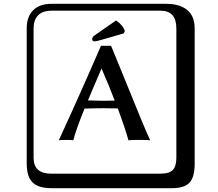

<svg xmlns="http://www.w3.org/2000/svg" viewBox="-20 -774 1140 1006"><path d="M249 -718Q204 -718 180 -694Q156 -670 156 -625V53Q156 136 249 136H821Q866 136 885 117Q904 98 904 53V-625Q904 -718 821 -718ZM1000 84Q1000 153 973.5 182.5Q947 212 881 212H249Q181 212 150.5 181.5Q120 151 120 84V-625Q120 -687 154 -720.5Q188 -754 249 -754H851Q921 -754 960.5 -722Q1000 -690 1000 -625ZM588 -667Q625 -642 634 -611L628 -599L507 -564Q482 -557 476 -557Q463 -557 463 -569Q463 -580 475 -588ZM512 -415Q458 -290 441 -248Q451 -248 479 -247Q507 -246 519 -246Q542 -246 581 -247Q551 -326 512 -415ZM423 -205Q379 -97 364 -39Q355 -41 330 -41Q297 -41 288 -39Q396 -273 509 -534H562Q588 -472 634.5 -357Q681 -242 716 -157Q751 -72 767 -39Q754 -41 706 -41Q666 -41 653 -39Q636 -101 597 -206Q548 -207 523 -207Q479 -207 423 -205Z"/></svg>

Font: Libertinus Keyboard
Style: Regular
Weight: 700
Designer: Philipp H. Poll
Foundry: Khaled Hosny
Version: Version 6.7